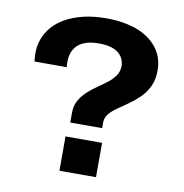

<svg xmlns="http://www.w3.org/2000/svg" viewBox="-79 -774 812 848"><g transform="rotate(10 327.0 -349.5)"><path d="M253 -218V-260Q253 -293 266 -316.5Q279 -340 299.5 -359Q320 -378 343 -393.5Q366 -409 386.5 -425Q407 -441 420 -460Q433 -479 433 -504Q433 -517 427.5 -531Q422 -545 409.5 -557Q397 -569 375 -576.5Q353 -584 318 -584Q278 -584 253.5 -574Q229 -564 216 -548Q203 -532 198.5 -515Q194 -498 194 -483Q194 -476 194 -469.5Q194 -463 195 -456H51Q50 -463 49 -471.5Q48 -480 48 -493Q48 -526 59 -556.5Q70 -587 92.5 -613Q115 -639 149 -658Q183 -677 228.5 -688Q274 -699 331 -699Q383 -699 425.5 -689.5Q468 -680 499 -663Q530 -646 551 -623Q572 -600 582.5 -572Q593 -544 593 -512Q593 -470 578.5 -439.5Q564 -409 541.5 -387Q519 -365 494 -347.5Q469 -330 446.5 -314.5Q424 -299 410 -282Q396 -265 396 -243V-218ZM243 0V-154H407V0Z"/></g></svg>

Font: Archivo SemiExpanded
Style: Bold
Weight: 700
Width: 6
Designer: Hector Gatti
Foundry: Omnibus-Type
Version: Version 2.001